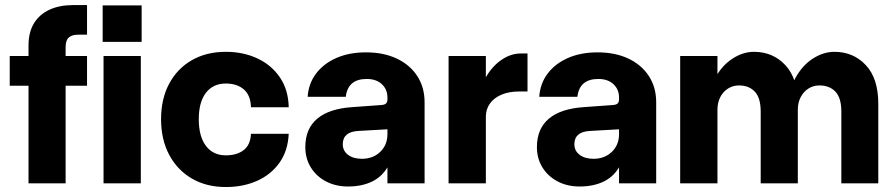

<svg xmlns="http://www.w3.org/2000/svg" viewBox="-20 -720 3516 754"><path d="M18.2 -383.3H321.8V-500H18.2ZM321.8 -583.8V-700H265.8Q214.2 -700 175 -682.2Q135.9 -664.5 113.9 -629.3Q92 -594.2 92 -541.3V0H237.7V-534.7Q237.7 -562.2 250.4 -573Q263.1 -583.8 287.3 -583.8Z M383.2 -698.9V-555.6H536.2V-698.9ZM386.6 -500V0H533V-500Z M612.5 -252Q612.5 -172 644.5 -111.9Q676.5 -51.9 733.7 -18.7Q790.9 14.5 866.9 14.5Q935.5 14.5 990.1 -10.1Q1044.8 -34.6 1077.8 -81.3Q1110.8 -128.1 1113.8 -194.5H965.6Q963.5 -150.7 936.8 -130.4Q910.1 -110 866.9 -110Q816.7 -110 788.7 -147.1Q760.6 -184.3 760.6 -252Q760.6 -318.9 788.6 -355.4Q816.6 -392 866.9 -392Q910.6 -392 937.4 -369Q964.3 -346.1 965.6 -298.7H1113.8Q1112.4 -367.3 1079.4 -415.8Q1046.5 -464.4 991.2 -490.4Q935.8 -516.5 866.9 -516.5Q790.6 -516.5 733.3 -483.6Q676.1 -450.8 644.3 -391.2Q612.5 -331.7 612.5 -252Z M1647.4 -318.5Q1647.4 -377.3 1618.6 -421.4Q1589.7 -465.6 1538.1 -490Q1486.5 -514.4 1417 -514.4Q1351.7 -514.4 1301.6 -492.6Q1251.4 -470.8 1221.5 -431.5Q1191.7 -392.3 1188.2 -339.8H1337.9Q1346.1 -409.9 1419.9 -409.9Q1457.8 -409.9 1479.6 -389.4Q1501.5 -368.9 1501.5 -336.9V0H1647.4ZM1529.6 -186 1501.5 -193.2Q1501.5 -150.6 1473.1 -123.5Q1444.8 -96.4 1401.1 -96.4Q1367.5 -96.4 1346.8 -112Q1326.1 -127.7 1326.1 -153.4Q1326.1 -202.4 1387.2 -205.8L1502.8 -212.3L1501.5 -329.8Q1501.5 -318.4 1495.4 -313.1Q1489.3 -307.9 1473.9 -307.3L1364.6 -299.4Q1273.4 -293.6 1226.2 -254.2Q1179 -214.8 1179 -142.5Q1179 -97.6 1200.6 -62.6Q1222.3 -27.5 1260.2 -7.6Q1298.1 12.4 1346.9 12.4Q1403.1 12.4 1444.1 -8.5Q1485 -29.4 1507.3 -73.3Q1529.6 -117.2 1529.6 -186Z M2051.6 -360.7V-510H2024.6Q1983.1 -510 1943.4 -480.7Q1903.6 -451.3 1877.8 -397Q1852 -342.7 1852 -267.5L1888 -261.8Q1888 -290.8 1903.8 -313.1Q1919.6 -335.4 1949 -348.1Q1978.3 -360.7 2019.1 -360.7ZM1741.6 -500V0H1888V-500Z M2556.9 -318.5Q2556.9 -377.3 2528.1 -421.4Q2499.2 -465.6 2447.6 -490Q2396 -514.4 2326.5 -514.4Q2261.2 -514.4 2211.1 -492.6Q2160.9 -470.8 2131 -431.5Q2101.2 -392.3 2097.7 -339.8H2247.4Q2255.6 -409.9 2329.4 -409.9Q2367.3 -409.9 2389.1 -389.4Q2411 -368.9 2411 -336.9V0H2556.9ZM2439.1 -186 2411 -193.2Q2411 -150.6 2382.6 -123.5Q2354.3 -96.4 2310.6 -96.4Q2277 -96.4 2256.3 -112Q2235.6 -127.7 2235.6 -153.4Q2235.6 -202.4 2296.7 -205.8L2412.3 -212.3L2411 -329.8Q2411 -318.4 2404.9 -313.1Q2398.8 -307.9 2383.4 -307.3L2274.1 -299.4Q2182.9 -293.6 2135.7 -254.2Q2088.5 -214.8 2088.5 -142.5Q2088.5 -97.6 2110.1 -62.6Q2131.8 -27.5 2169.7 -7.6Q2207.6 12.4 2256.4 12.4Q2312.6 12.4 2353.6 -8.5Q2394.5 -29.4 2416.8 -73.3Q2439.1 -117.2 2439.1 -186Z M3284 -282.2V0H3429.1V-313Q3429.1 -411.6 3380.3 -464.1Q3331.4 -516.5 3256.7 -516.5Q3213.6 -516.5 3172.2 -489.9Q3130.8 -463.3 3103.7 -413.8Q3076.7 -364.3 3076.7 -294.8L3113.1 -289.2Q3113.1 -317.2 3124.4 -338.6Q3135.6 -360.1 3154.8 -372.3Q3174.1 -384.5 3198.2 -384.5Q3237.6 -384.5 3260.8 -360Q3284 -335.5 3284 -282.2ZM2967.3 -282.2V0H3113.1V-313Q3113.1 -411.6 3064.2 -464.1Q3015.3 -516.5 2940.7 -516.5Q2897.9 -516.5 2856.8 -489.9Q2815.6 -463.3 2788.5 -413.8Q2761.5 -364.3 2761.5 -294.8L2797.5 -289.2Q2797.5 -317.2 2808.6 -338.6Q2819.7 -360.1 2839 -372.3Q2858.2 -384.5 2882.2 -384.5Q2921.3 -384.5 2944.3 -360Q2967.3 -335.5 2967.3 -282.2ZM2651.1 -500V0H2797.5V-500Z"/></svg>

Font: Overused Grotesk Light
Style: Regular
Weight: 300
Designer: RandomMaerks
Version: Version 0.005